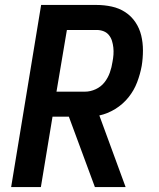

<svg xmlns="http://www.w3.org/2000/svg" viewBox="-20 -755 640 775"><path d="M145 0H25L146 -735H370Q401 -735 431 -728.5Q461 -722 485.5 -706Q510 -690 526.5 -665.5Q543 -641 550 -612Q557 -583 557 -551.5Q557 -520 552 -489Q546 -456 533.5 -423Q521 -390 498.5 -362Q476 -334 445 -315Q414 -296 381 -289L487 0H363L258 -284H192ZM208 -385H323Q345 -385 366.5 -395Q388 -405 402 -423Q416 -441 423.5 -462.5Q431 -484 434 -505Q437 -520 438 -534.5Q439 -549 437.5 -563Q436 -577 432 -590Q428 -603 419.5 -613.5Q411 -624 398 -629Q385 -634 371 -634H250Z"/></svg>

Font: Iosevka Aile Oblique
Style: Bold
Weight: 700
Italic angle: -9°
Designer: Belleve Invis
Foundry: Belleve Invis
Version: Version 31.1.0; ttfautohint (v1.8.4)